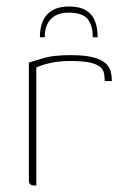

<svg xmlns="http://www.w3.org/2000/svg" viewBox="-20 -572 387 592"><path d="M192 -552Q225 -552 244.5 -540.5Q264 -529 272.5 -508Q281 -487 281 -457H266Q266 -494 250 -513.5Q234 -533 192 -533Q156 -533 137 -513.5Q118 -494 118 -457H103Q103 -487 112.5 -508Q122 -529 142 -540.5Q162 -552 192 -552ZM92 0H86Q78 0 73.5 -3.5Q69 -7 69 -16V-379Q87 -385 116.5 -393.5Q146 -402 198 -402Q242 -402 268 -395Q294 -388 306 -376.5Q318 -365 321.5 -351Q325 -337 325 -322H303L302 -336Q301 -359 284 -369Q267 -379 243.5 -381.5Q220 -384 198 -384Q163 -384 136 -378Q109 -372 92 -364Z"/></svg>

Font: Genos Thin Thin
Style: Regular
Weight: 250
Version: Version 1.010